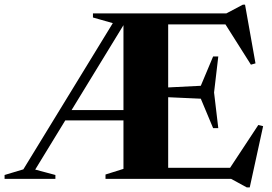

<svg xmlns="http://www.w3.org/2000/svg" viewBox="-42 -762 1157 818"><path d="M226.5 -249V-293H531.5V-249ZM464 -705H498.5V-678.5L108 -39.5L194 -16.5V0H-22.5V-16.5L57.5 -40.5ZM354 -687.5V-705H476L447 -661ZM888 -521.5 870 -368 888 -216H866L813.5 -341.5L614.5 -350.5V-386.5L813.5 -396.5L866 -521.5ZM1046.5 -492 1027 -486.5 904 -681 977 -658H570V-705H922.5L992.5 -742H1002ZM925 -27 1058.5 -229.5 1079 -224.5 1022 36.5H1009.5L942.5 0H570V-47H989.5ZM407.5 0V-18.5L484 -42.5V-705H674.5V0Z"/></svg>

Font: Newsreader 60pt
Style: Bold
Weight: 700
Designer: Hugues Gentile
Foundry: Production Type
Version: Version 1.003